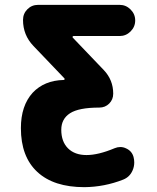

<svg xmlns="http://www.w3.org/2000/svg" viewBox="-20 -567 648 794"><path d="M243.2 -236.3Q246.1 -236.3 247.1 -238.8Q248 -241.2 246.1 -243.2L118.2 -377Q75.2 -421.9 75.2 -484.4Q75.2 -510.7 93.3 -528.8Q111.3 -546.9 137.7 -546.9H474.6Q501 -546.9 520 -527.8Q539.1 -508.8 539.1 -482.4Q539.1 -456.1 520 -437Q501 -418 474.6 -418H284.2Q281.2 -418 280.3 -415.5Q279.3 -413.1 281.2 -411.1L409.2 -277.3Q448.2 -236.3 448.2 -179.7Q448.2 -155.3 431.6 -138.7Q415 -122.1 390.6 -122.1Q305.7 -122.1 269.5 -98.6Q233.4 -75.2 233.4 -30.3Q233.4 18.6 261.2 46.4Q289.1 74.2 337.9 74.2Q386.7 74.2 454.1 45.9Q465.8 41 477.5 41Q490.2 41 502 46.9Q525.4 57.6 532.2 82Q535.2 93.8 535.2 104.5Q535.2 122.1 528.3 137.7Q516.6 165 489.3 175.8Q412.1 206.1 329.1 207Q202.1 207 134.3 144Q66.4 81.1 66.4 -37.1Q66.4 -129.9 115.2 -183.6Q163.1 -234.4 243.2 -236.3Z"/></svg>

Font: Gen Jyuu GothicX Heavy
Style: Bold
Weight: 900
Designer: [Source Han Sans]
Ryoko NISHIZUKA  (kana & ideographs); Paul D. Hunt (Latin, Greek & Cyrillic); Wenlong ZHANG  (bopomofo
Version: Version 1.002.20150607